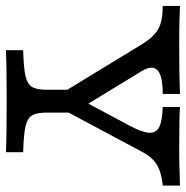

<svg xmlns="http://www.w3.org/2000/svg" viewBox="-10 -600 611 630"><g transform="rotate(90 295.0 -285.5)"><path d="M0 -514.5V-571L45.2 -569.4Q74.2 -568.5 127.4 -568.5Q232.3 -568.5 288.7 -571V-514.5Q249.2 -514.5 227.8 -506.9Q206.5 -499.2 203.2 -483.5Q200 -467.7 214.5 -444.4L337.9 -241.9L298.4 -229L391.1 -402.4Q414.5 -445.2 416.1 -469Q417.7 -492.7 397.6 -502.8Q377.4 -512.9 331.5 -514.5V-571Q362.9 -568.5 480.6 -568.5Q508.9 -568.5 589.5 -571V-514.5Q558.9 -511.3 538.7 -503.6Q518.5 -496 504 -481.9Q489.5 -467.7 476.6 -442.7L325.8 -160.5H300L125.8 -446Q101.6 -485.5 75.4 -500Q49.2 -514.5 0 -514.5ZM275 -133.9V-250.8L318.5 -200.8L350 -245.2V-133.9Q350 -100.8 359.3 -85.5Q368.5 -70.2 395.2 -64.1Q421.8 -58.1 479.8 -56.5V0Q428.2 -2.4 312.9 -2.4Q195.2 -2.4 145.2 0V-56.5Q203.2 -58.1 229.8 -64.1Q256.5 -70.2 265.7 -85.5Q275 -100.8 275 -133.9Z"/></g></svg>

Font: Playfair Micro SmCond SmLight
Style: Regular
Weight: 360
Width: 4
Designer: Claus Eggers Sørensen
Foundry: Claus Eggers Sørensen
Version: Version 2.100;Glyphs 3.2 (3219)